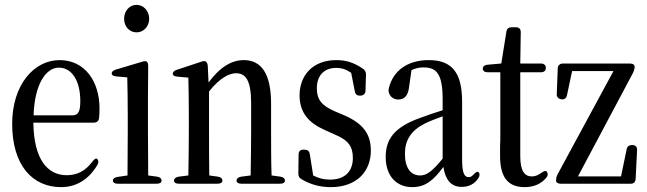

<svg xmlns="http://www.w3.org/2000/svg" viewBox="-20 -768 2657 789"><path d="M231 1C297 1 347 -34 380 -90C386 -100 385 -108 380 -114C375 -120 368 -115 359 -103C331 -66 298 -48 254 -48C176 -48 119 -112 117 -264H365C377 -264 385 -270 387 -282C388 -294 389 -306 389 -322C389 -433 329 -521 225 -521C120 -521 30 -420 30 -259C30 -88 114 1 231 1ZM118 -294C122 -421 168 -490 222 -490C276 -490 310 -435 310 -353C310 -310 302 -294 277 -294Z M444 -26C444 -18 451 -13 464 -13H624C637 -13 644 -18 644 -26C644 -34 638 -40 626 -42L589 -47L588 -231V-376L589 -495C589 -506 587 -511 584 -514C580 -518 573 -517 563 -514L456 -482C444 -478 439 -473 439 -466C439 -459 446 -455 458 -454L503 -450C504 -404 505 -355 505 -290V-231L504 -47L463 -41C451 -39 444 -34 444 -26ZM490 -691C490 -659 512 -635 541 -635C570 -635 593 -659 593 -691C593 -723 570 -748 541 -748C512 -748 490 -723 490 -691Z M695 -26C695 -18 702 -13 715 -13H874C887 -13 894 -18 894 -26C894 -34 888 -40 876 -42L840 -47C839 -100 839 -179 839 -231V-392C884 -449 923 -467 950 -467C990 -467 1012 -437 1012 -344V-231C1012 -177 1011 -100 1010 -47L971 -42C959 -40 952 -34 952 -26C952 -18 959 -13 972 -13H1131C1144 -13 1151 -18 1151 -26C1151 -34 1145 -40 1133 -42L1096 -47C1094 -99 1094 -177 1094 -231V-342C1094 -468 1052 -521 982 -521C933 -521 885 -494 837 -429L834 -494C834 -504 831 -510 827 -514C823 -518 817 -518 806 -514L706 -481C695 -477 690 -472 690 -465C690 -458 697 -454 709 -453L754 -449C755 -402 756 -356 756 -291V-231C756 -180 755 -100 754 -47L714 -42C702 -40 695 -34 695 -26Z M1340 1C1446 1 1504 -64 1504 -149C1504 -216 1473 -260 1395 -294L1355 -311C1302 -334 1282 -359 1282 -405C1282 -456 1310 -489 1362 -489C1384 -489 1402 -483 1423 -469L1438 -393C1440 -381 1447 -375 1459 -375H1461C1473 -375 1482 -383 1482 -395L1484 -462C1484 -472 1480 -480 1471 -486C1437 -509 1405 -521 1362 -521C1264 -521 1211 -457 1211 -376C1211 -305 1249 -263 1314 -234L1354 -216C1412 -192 1430 -166 1430 -119C1430 -64 1398 -30 1336 -30C1309 -30 1288 -36 1267 -47L1253 -135C1251 -148 1243 -153 1231 -153H1227C1214 -153 1207 -146 1207 -133L1206 -55C1206 -44 1210 -36 1220 -31C1256 -10 1294 1 1340 1Z M1674 1C1729 1 1762 -28 1802 -82C1810 -30 1833 0 1877 0C1907 0 1930 -12 1946 -36C1952 -46 1952 -54 1947 -60C1943 -65 1935 -61 1925 -50C1918 -42 1912 -40 1906 -40C1889 -40 1879 -55 1879 -113V-350C1879 -470 1837 -521 1742 -521C1653 -521 1595 -476 1578 -406C1576 -397 1576 -391 1580 -382C1586 -368 1600 -359 1617 -359C1640 -359 1657 -373 1661 -410L1671 -480C1689 -488 1704 -491 1720 -491C1775 -491 1799 -464 1799 -358V-315C1767 -305 1735 -294 1708 -284C1601 -246 1565 -197 1565 -123C1565 -44 1610 1 1674 1ZM1644 -136C1644 -192 1669 -232 1727 -261C1748 -271 1774 -281 1799 -290V-116C1755 -62 1732 -47 1707 -47C1669 -47 1644 -76 1644 -136Z M2136 1C2175 1 2205 -13 2226 -39C2232 -47 2232 -54 2228 -61C2224 -68 2216 -66 2205 -58C2191 -48 2180 -43 2165 -43C2135 -43 2118 -67 2118 -126V-471H2203C2216 -471 2223 -478 2223 -489C2223 -500 2216 -507 2203 -507H2118L2120 -636C2120 -649 2113 -656 2100 -656H2083C2071 -656 2063 -651 2061 -638L2040 -507L1983 -502C1971 -501 1964 -495 1964 -486C1964 -477 1971 -471 1984 -471H2036V-214C2036 -196 2036 -182 2035 -168V-127C2035 -40 2067 1 2136 1Z M2265 -26C2265 -18 2272 -13 2285 -13H2572C2584 -13 2591 -20 2592 -32L2598 -151C2599 -165 2591 -172 2578 -172H2577C2565 -172 2557 -166 2555 -154L2532 -43H2355L2581 -468C2585 -476 2587 -482 2588 -492V-493C2588 -502 2581 -507 2568 -507H2293C2281 -507 2272 -499 2272 -487L2268 -382C2267 -370 2274 -362 2286 -360H2287C2299 -358 2307 -364 2310 -377L2331 -476H2501L2271 -51C2267 -43 2265 -35 2265 -26Z"/></svg>

Font: 寒蝉锦书宋 CompactLight
Style: Bold
Weight: 400
Width: 4
Designer: 寒蝉锦书宋{Warren} 思源宋体{Ryoko NISHIZUKA 西塚涼子 (kana & ideographs); Frank Grießhammer (Latin, Greek & Cyrillic); Wenlong ZHANG 
Foundry: Adobe & ChillType
Version: Version 2.000;Glyphs 3.1.1 (3135)